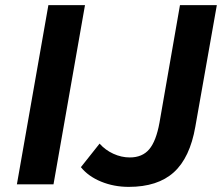

<svg xmlns="http://www.w3.org/2000/svg" viewBox="-20 -720 867 750"><path d="M169 -700H312L189 0H46ZM296 -67 369 -159Q391 -134 422.5 -119.5Q454 -105 487 -105Q536 -105 563 -137Q590 -169 603 -241L683 -700H827L743 -225Q722 -104 659 -47Q596 10 483 10Q425 10 375 -10.5Q325 -31 296 -67Z"/></svg>

Font: Sarabun
Style: Bold Italic
Weight: 700
Italic angle: -10°
Designer: Suppakit Chalermlarp | Katatrad Co.,Ltd.
Foundry: Cadson Demak Co.,Ltd.
Version: Version 1.000; ttfautohint (v1.6)